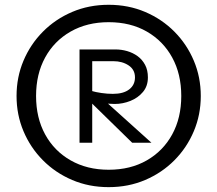

<svg xmlns="http://www.w3.org/2000/svg" viewBox="-20 -726 903 798"><path d="M431.6 51.8Q349.6 51.8 279.8 22Q210 -7.8 158.2 -60.1Q106.4 -112.3 77.6 -180.7Q48.8 -249 48.8 -327.1Q48.8 -405.3 77.6 -473.6Q106.4 -542 158.2 -594.2Q210 -646.5 279.8 -676.3Q349.6 -706.1 431.6 -706.1Q513.7 -706.1 583.5 -676.3Q653.3 -646.5 705.1 -594.2Q756.8 -542 785.6 -473.6Q814.5 -405.3 814.5 -327.1Q814.5 -249 785.6 -180.7Q756.8 -112.3 705.1 -60.1Q653.3 -7.8 583.5 22Q513.7 51.8 431.6 51.8ZM431.6 -20.5Q522.5 -20.5 590.3 -59.6Q658.2 -98.6 695.8 -167.5Q733.4 -236.3 733.4 -327.1Q733.4 -418 695.8 -486.8Q658.2 -555.7 590.3 -594.7Q522.5 -633.8 431.6 -633.8Q341.8 -633.8 273.4 -594.7Q205.1 -555.7 167.5 -486.8Q129.9 -418 129.9 -327.1Q129.9 -236.3 167.5 -167.5Q205.1 -98.6 273.4 -59.6Q341.8 -20.5 431.6 -20.5ZM310.5 -132.8V-520.5H460Q484.4 -520.5 508.3 -513.7Q532.2 -506.8 551.8 -492.7Q571.3 -478.5 583 -456.5Q594.7 -434.6 594.7 -404.3Q594.7 -368.2 574.2 -343.8Q553.7 -319.3 522 -306.6Q490.2 -293.9 457 -293.9Q447.3 -293.9 433.6 -294.9Q419.9 -295.9 405.3 -297.4Q390.6 -298.8 378.4 -300.8Q366.2 -302.7 358.4 -304.7V-348.6Q377.9 -342.8 401.9 -339.4Q425.8 -335.9 449.2 -335.9Q493.2 -335.9 517.1 -354.5Q541 -373 541 -404.3Q541 -436.5 514.6 -454.1Q488.3 -471.7 451.2 -471.7H363.3V-132.8ZM529.3 -132.8 353.5 -304.7 394.5 -326.2 609.4 -132.8Z"/></svg>

Font: Sen
Style: Regular
Weight: 400
Designer: Kosal Sen, Philatype
Foundry: Philatype
Version: Version 2.000;gftools[0.9.31]